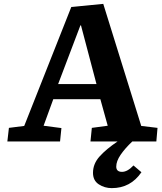

<svg xmlns="http://www.w3.org/2000/svg" viewBox="-20 -730 836 991"><path d="M557 241Q520 241 490 221.5Q460 202 460 162Q460 115 494.5 77Q529 39 587 0H447L454 -70L536 -81L498 -218H255L205 -81L297 -69L290 0H18L26 -70L105 -80L348 -694L513 -710L709 -80L793 -70L787 0H663Q625 36 602.5 69Q580 102 580 130Q580 157 610 157Q638 157 669 124L710 159Q654 241 557 241ZM280 -296H478L398 -599H395Z"/></svg>

Font: Literata 7pt
Style: Bold Italic
Weight: 700
Italic angle: -2°
Designer: Latin by Veronika Burian and Jose Scaglione. Greek by Irene Vlachou. Cyrillic by Vera Evstafieva
Foundry: TypeTogether
Version: Version 3.002